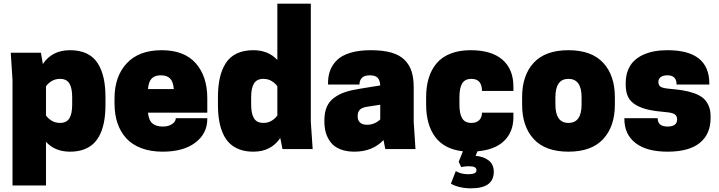

<svg xmlns="http://www.w3.org/2000/svg" viewBox="-20 -820 3956 1056"><path d="M365.2 14.2Q281.7 14.2 232.9 -40V200.2H48.8V-379.9L39.1 -529.8H205.1L215.8 -467.8Q266.1 -543.9 365.2 -543.9Q418.5 -543.9 456.8 -525.6Q495.1 -507.3 517.3 -472.2Q539.6 -437 549.8 -391.1Q560.1 -345.2 560.1 -285.2V-245.1Q560.1 -197.3 553.7 -158.4Q547.4 -119.6 533.2 -87.2Q519 -54.7 496.6 -32.5Q474.1 -10.3 441.2 2Q408.2 14.2 365.2 14.2ZM232.9 -345.2V-185.1Q242.7 -169.9 262.9 -157Q283.2 -144 310.1 -144Q346.2 -144 361.6 -169.2Q377 -194.3 377 -245.1V-285.2Q377 -335.9 361.6 -361.1Q346.2 -386.2 310.1 -386.2Q283.2 -386.2 262.9 -373.3Q242.7 -360.4 232.9 -345.2Z M1120.1 -200.2H793.9Q798.3 -157.7 818.6 -140.9Q838.9 -124 876 -124Q905.8 -124 926.3 -137.5Q946.8 -150.9 946.8 -169.9H1120.1V-166Q1120.1 -85.4 1054.4 -35.6Q988.8 14.2 875 14.2Q808.6 14.2 757.3 -5.1Q706.1 -24.4 674.1 -59.8Q642.1 -95.2 626 -143.1Q609.9 -190.9 609.9 -250V-279.8Q609.9 -399.4 677 -471.7Q744.1 -543.9 869.1 -543.9Q993.2 -543.9 1056.6 -472.2Q1120.1 -400.4 1120.1 -279.8ZM793.9 -330.1H936Q932.6 -371.1 915.3 -388.4Q897.9 -405.8 864.7 -405.8Q831.5 -405.8 814.5 -388.4Q797.4 -371.1 793.9 -330.1Z M1373.5 -543.9Q1455.6 -543.9 1505.4 -490.2V-799.8H1689.5V-149.9L1699.7 0H1533.7L1521.5 -61Q1470.7 14.2 1373.5 14.2Q1330.6 14.2 1297.6 2Q1264.6 -10.3 1242.2 -32.5Q1219.7 -54.7 1205.6 -87.2Q1191.4 -119.6 1185.1 -158.4Q1178.7 -197.3 1178.7 -245.1V-285.2Q1178.7 -345.2 1189 -391.1Q1199.2 -437 1221.4 -472.2Q1243.7 -507.3 1282 -525.6Q1320.3 -543.9 1373.5 -543.9ZM1505.4 -185.1V-345.2Q1495.6 -360.4 1475.6 -373.3Q1455.6 -386.2 1428.7 -386.2Q1392.6 -386.2 1377 -361.1Q1361.3 -335.9 1361.3 -285.2V-245.1Q1361.3 -194.3 1377 -169.2Q1392.6 -144 1428.7 -144Q1455.6 -144 1475.6 -157Q1495.6 -169.9 1505.4 -185.1Z M2099.1 0 2089.4 -49.8Q2028.8 14.2 1929.2 14.2Q1884.3 14.2 1851.1 0.7Q1817.9 -12.7 1799.6 -36.4Q1781.2 -60.1 1772.7 -88.1Q1764.2 -116.2 1764.2 -149.9V-160.2Q1764.2 -202.1 1777.6 -232.7Q1791 -263.2 1818.1 -282.7Q1845.2 -302.2 1878.7 -313.5Q1912.1 -324.7 1959.5 -332L2071.3 -350.1Q2069.8 -379.4 2056.6 -392.6Q2043.5 -405.8 2014.2 -405.8Q1983.4 -405.8 1970.2 -391.4Q1957 -377 1957 -355H1784.2V-363.8Q1784.2 -401.9 1795.9 -432.9Q1807.6 -463.9 1833.5 -489.5Q1859.4 -515.1 1906.5 -529.5Q1953.6 -543.9 2019 -543.9Q2085.9 -543.9 2132.1 -530.8Q2178.2 -517.6 2205.1 -490.7Q2231.9 -463.9 2243.7 -427.2Q2255.4 -390.6 2255.4 -339.8V-149.9L2265.1 0ZM1999 -133.8Q2040 -133.8 2071.3 -163.1V-244.1L1999 -232.9Q1969.2 -228 1958.3 -215.6Q1947.3 -203.1 1947.3 -183.1V-176.8Q1947.3 -158.7 1960 -146.2Q1972.7 -133.8 1999 -133.8Z M2460 189.9 2486.8 121.1Q2515.1 138.2 2556.6 138.2Q2600.6 138.2 2600.6 116.2Q2600.6 105 2590.8 99.6Q2581.1 94.2 2556.6 94.2Q2548.3 94.2 2538.3 95.5Q2528.3 96.7 2522.5 97.7L2516.6 99.1L2502.9 69.8L2525.9 12.2Q2423.3 0.5 2373.5 -66.9Q2323.7 -134.3 2323.7 -245.1V-285.2Q2323.7 -344.2 2338.1 -391.1Q2352.5 -438 2381.8 -472.4Q2411.1 -506.8 2458.5 -525.4Q2505.9 -543.9 2568.8 -543.9Q2683.1 -543.9 2743.4 -491.7Q2803.7 -439.5 2803.7 -344.2V-319.8H2630.9Q2630.9 -386.2 2572.8 -386.2Q2537.1 -386.2 2522 -361.1Q2506.8 -335.9 2506.8 -285.2V-245.1Q2506.8 -194.3 2522 -169.2Q2537.1 -144 2572.8 -144Q2600.1 -144 2615.5 -158.9Q2630.9 -173.8 2630.9 -200.2H2803.7V-175.8Q2803.7 -94.7 2752.9 -45.4Q2702.1 3.9 2606 12.2L2595.7 37.1Q2641.1 41 2668.5 63Q2695.8 85 2695.8 125Q2695.8 215.8 2570.8 215.8Q2534.7 215.8 2504.9 208Q2475.1 200.2 2460 189.9Z M2851.6 -245.1V-285.2Q2851.6 -405.8 2915.5 -474.9Q2979.5 -543.9 3106.4 -543.9Q3233.4 -543.9 3297.6 -474.6Q3361.8 -405.3 3361.8 -285.2V-245.1Q3361.8 -124.5 3297.6 -55.2Q3233.4 14.2 3106.4 14.2Q2979.5 14.2 2915.5 -55.2Q2851.6 -124.5 2851.6 -245.1ZM3106.4 -144Q3178.7 -144 3178.7 -245.1V-285.2Q3178.7 -386.2 3106.4 -386.2Q3034.7 -386.2 3034.7 -285.2V-245.1Q3034.7 -144 3106.4 -144Z M3651.4 -124Q3704.1 -124 3704.1 -163.1Q3704.1 -181.2 3691.7 -190.7Q3679.2 -200.2 3644 -203.1Q3584.5 -208 3544.7 -217Q3504.9 -226.1 3476.1 -243.4Q3447.3 -260.7 3434.3 -287.6Q3421.4 -314.5 3421.4 -354V-363.8Q3421.4 -401.9 3433.3 -432.6Q3445.3 -463.4 3466.1 -483.9Q3486.8 -504.4 3516.1 -518.1Q3545.4 -531.7 3578.9 -537.8Q3612.3 -543.9 3651.4 -543.9Q3881.3 -543.9 3881.3 -359.9V-355H3701.2Q3701.2 -405.8 3651.4 -405.8Q3627 -405.8 3614 -396Q3601.1 -386.2 3601.1 -370.1Q3601.1 -351.1 3613.3 -343Q3625.5 -335 3659.2 -332Q3703.6 -328.1 3734.6 -323.2Q3765.6 -318.4 3796.6 -307.6Q3827.6 -296.9 3846.4 -281.2Q3865.2 -265.6 3876.7 -240.5Q3888.2 -215.3 3888.2 -181.2V-170.9Q3888.2 -82 3828.6 -33.9Q3769 14.2 3651.4 14.2Q3536.6 14.2 3475.3 -33.4Q3414.1 -81.1 3414.1 -165V-169.9H3597.2Q3597.2 -124 3651.4 -124Z"/></svg>

Font: Cooper Hewitt
Style: Heavy
Weight: 713
Designer: Village Type and Design LLC
Foundry: Cooper Hewitt Smithsonian Design Museum
Version: 1.000